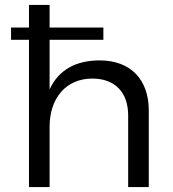

<svg xmlns="http://www.w3.org/2000/svg" viewBox="-20 -762 703 782"><path d="M386 -516C290 -516 219 -478 182 -398V-600H401V-650H182V-742H98V-650H25V-600H98V0H182V-246C182 -360 247 -442 356 -442C448 -442 502 -386 502 -292V0H586V-312C586 -439 511 -516 386 -516Z"/></svg>

Font: Juman Normal
Style: Regular
Weight: 300
Designer: Bandar Raffah (Arabic) Julieta Ulanovsky (Latin)
Foundry: Caramella
Version: Version 5.022;PS 005.022;hotconv 1.0.88;makeotf.lib2.5.64775